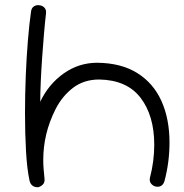

<svg xmlns="http://www.w3.org/2000/svg" viewBox="-20 -666 738 768"><path d="M132 83Q104 83 98 56Q88 9 84 -62Q80 -133 80 -214Q80 -287 83 -361.5Q86 -436 91.5 -503Q97 -570 104 -619Q106 -635 116.5 -641Q127 -647 137 -645Q150 -644 158 -635Q166 -626 164 -612Q160 -578 156 -531.5Q152 -485 148.5 -434.5Q145 -384 143 -338Q141 -292 141 -259Q174 -329 234.5 -372Q295 -415 369 -415Q465 -414 529.5 -373.5Q594 -333 626 -261.5Q658 -190 658 -96Q658 -17 638 58Q631 81 610 81Q596 81 586 70.5Q576 60 580 44Q597 -21 597 -87Q597 -203 542.5 -274.5Q488 -346 377 -348Q316 -348 272.5 -315Q229 -282 202 -229Q177 -179 165 -129Q153 -79 153 -25Q153 -8 154.5 10.5Q156 29 158 48Q160 64 151 72.5Q142 81 132 83Z"/></svg>

Font: Hachi Maru Pop
Style: Regular
Weight: 400
Designer: Nontynet
Foundry: Nontynet
Version: Version 1.300